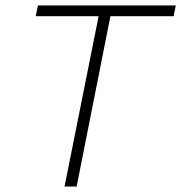

<svg xmlns="http://www.w3.org/2000/svg" viewBox="-20 -679 660 699"><path d="M215 0 339 -620H110L118 -659H620L612 -620H382L259 0Z"/></svg>

Font: Source Code Pro ExtraLight Light
Style: Italic
Weight: 300
Italic angle: -11°
Monospace: yes
Version: Version 1.016;hotconv 1.0.116;makeotfexe 2.5.65601